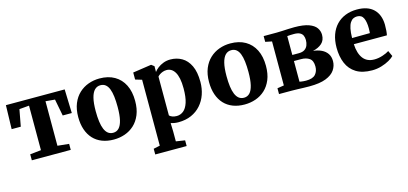

<svg xmlns="http://www.w3.org/2000/svg" viewBox="-67 -1039 3729 1756"><g transform="rotate(-15 1797.0 -161.0)"><path d="M125.5 0V-57L230 -68V-489.5L137 -481.5L107.5 -323H21L27 -548.5H583.5L590.5 -323H504.5L474 -481.5L386 -489.5V-68L494 -57V0Z M637.5 -271Q637.5 -345 660 -399.8Q682.5 -454.5 721.5 -490.8Q760.5 -527 810.5 -545Q860.5 -563 915.5 -563Q998.5 -563 1057.2 -529Q1116 -495 1147.5 -432Q1179 -369 1179 -280.5Q1179 -205 1156.2 -150Q1133.5 -95 1094.5 -59.2Q1055.5 -23.5 1005.5 -6.2Q955.5 11 900.5 11Q839 11 790.2 -8Q741.5 -27 707.5 -63.5Q673.5 -100 655.5 -152.5Q637.5 -205 637.5 -271ZM910.5 -50.5Q943.5 -50.5 965.5 -73.8Q987.5 -97 998.8 -145Q1010 -193 1010 -268Q1010 -323.5 1004.8 -366.8Q999.5 -410 987.8 -440Q976 -470 956.5 -485.5Q937 -501 908.5 -501Q875.5 -501 852.8 -478Q830 -455 818 -407Q806 -359 806 -283Q806 -227.5 811.8 -184.2Q817.5 -141 830 -111.2Q842.5 -81.5 862.2 -66Q882 -50.5 910.5 -50.5Z M1229.5 240.5V186.5L1290.5 173.5V-450.5L1229 -469V-535.5L1401.5 -561H1406L1432 -541L1431.5 -486.5Q1444 -504 1466.8 -521.8Q1489.5 -539.5 1520.2 -551.2Q1551 -563 1586.5 -563Q1646.5 -563 1695 -535Q1743.5 -507 1772 -447.8Q1800.5 -388.5 1800.5 -294Q1800.5 -231.5 1781.5 -176.2Q1762.5 -121 1725.2 -78.8Q1688 -36.5 1634.2 -12.8Q1580.5 11 1511 11Q1491.5 11 1471.2 7.5Q1451 4 1440 0L1442.5 79.5V173.5L1527 186.5V240.5ZM1511.5 -48Q1547 -48 1575.2 -70.5Q1603.5 -93 1620 -143.2Q1636.5 -193.5 1636.5 -276.5Q1636.5 -331 1628.5 -369.2Q1620.5 -407.5 1605.8 -431.8Q1591 -456 1571.5 -467.2Q1552 -478.5 1529 -478.5Q1509 -478.5 1492 -472.2Q1475 -466 1462.2 -457.2Q1449.5 -448.5 1442.5 -439.5V-72.5Q1449.5 -63 1468.5 -55.5Q1487.5 -48 1511.5 -48Z M1876 -271Q1876 -345 1898.5 -399.8Q1921 -454.5 1960 -490.8Q1999 -527 2049 -545Q2099 -563 2154 -563Q2237 -563 2295.8 -529Q2354.5 -495 2386 -432Q2417.5 -369 2417.5 -280.5Q2417.5 -205 2394.8 -150Q2372 -95 2333 -59.2Q2294 -23.5 2244 -6.2Q2194 11 2139 11Q2077.5 11 2028.8 -8Q1980 -27 1946 -63.5Q1912 -100 1894 -152.5Q1876 -205 1876 -271ZM2149 -50.5Q2182 -50.5 2204 -73.8Q2226 -97 2237.2 -145Q2248.5 -193 2248.5 -268Q2248.5 -323.5 2243.2 -366.8Q2238 -410 2226.2 -440Q2214.5 -470 2195 -485.5Q2175.5 -501 2147 -501Q2114 -501 2091.2 -478Q2068.5 -455 2056.5 -407Q2044.5 -359 2044.5 -283Q2044.5 -227.5 2050.2 -184.2Q2056 -141 2068.5 -111.2Q2081 -81.5 2100.8 -66Q2120.5 -50.5 2149 -50.5Z M2754 4Q2726.5 4 2696.2 3Q2666 2 2637.2 1Q2608.5 0 2587.5 0H2466V-55L2529 -65V-481.5L2467.5 -494V-548.5H2591Q2610 -548.5 2639.2 -550Q2668.5 -551.5 2700.8 -553Q2733 -554.5 2758 -554.5Q2845.5 -554.5 2895.2 -536.2Q2945 -518 2965.8 -488Q2986.5 -458 2986.5 -422Q2986.5 -370.5 2953.8 -341.2Q2921 -312 2868.5 -301Q2913.5 -296.5 2947.8 -280Q2982 -263.5 3001.5 -234.8Q3021 -206 3021 -164.5Q3021 -119 2995 -80.5Q2969 -42 2910.5 -19Q2852 4 2754 4ZM2738 -54.5Q2801 -54.5 2827 -83.5Q2853 -112.5 2853 -158Q2853 -213.5 2822.2 -235Q2791.5 -256.5 2742.5 -256.5H2676V-61Q2682.5 -59.5 2692 -58Q2701.5 -56.5 2713.8 -55.5Q2726 -54.5 2738 -54.5ZM2676 -314H2738Q2773 -314 2793.2 -327.8Q2813.5 -341.5 2822.5 -364.2Q2831.5 -387 2831.5 -414Q2831.5 -439 2823 -457.2Q2814.5 -475.5 2794.5 -485.5Q2774.5 -495.5 2740 -495.5Q2723 -495.5 2706.8 -494.8Q2690.5 -494 2676 -492.5Z M3346.5 11Q3254 11 3196 -25Q3138 -61 3111 -125.2Q3084 -189.5 3084 -273Q3084 -341.5 3103.2 -395.2Q3122.5 -449 3158 -486.2Q3193.5 -523.5 3243 -543.2Q3292.5 -563 3353 -563Q3455.5 -563 3509.8 -510.5Q3564 -458 3566 -363Q3566 -330 3564 -305.5Q3562 -281 3558 -263.5H3245Q3247 -219 3257.5 -184.8Q3268 -150.5 3286.2 -127Q3304.5 -103.5 3330.8 -91.8Q3357 -80 3392 -80Q3430.5 -80 3470.5 -93.2Q3510.5 -106.5 3532.5 -121.5L3557 -68Q3542 -51.5 3509.8 -33Q3477.5 -14.5 3435 -1.8Q3392.5 11 3346.5 11ZM3244 -322 3413 -323.5Q3413.5 -334.5 3414.2 -345.8Q3415 -357 3415 -368Q3415 -429.5 3398.2 -465.5Q3381.5 -501.5 3338.5 -501.5Q3318.5 -501.5 3302 -493.2Q3285.5 -485 3272.5 -465Q3259.5 -445 3252.2 -410.2Q3245 -375.5 3244 -322Z"/></g></svg>

Font: Merriweather 36pt ExtraBold
Style: Regular
Weight: 800
Designer: Eben Sorkin
Foundry: Eben Sorkin
Version: Version 2.100